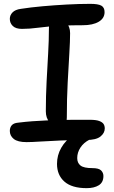

<svg xmlns="http://www.w3.org/2000/svg" viewBox="-20 -727 594 997"><path d="M94 -577Q62 -577 46.5 -592Q31 -607 31 -629Q31 -648 45 -662.5Q59 -677 88 -681Q139 -689 201 -694.5Q263 -700 327 -703.5Q391 -707 449 -707Q490 -707 506.5 -697.5Q523 -688 523 -664Q523 -632 492.5 -614Q462 -596 410 -596Q351 -596 307 -594Q263 -592 232 -589Q201 -586 177.5 -583Q154 -580 134.5 -578.5Q115 -577 94 -577ZM287 -72Q256 -72 237 -93Q218 -114 218 -149Q218 -228 222 -304Q226 -380 230 -449.5Q234 -519 234 -576Q234 -604 243 -618.5Q252 -633 276 -633Q304 -633 324 -610.5Q344 -588 344 -555Q344 -514 340 -448.5Q336 -383 331.5 -299Q327 -215 327 -117Q327 -72 287 -72ZM118 11Q72 11 51.5 -5.5Q31 -22 31 -47Q31 -65 41 -76.5Q51 -88 74 -90Q114 -95 149.5 -97.5Q185 -100 219.5 -101.5Q254 -103 289.5 -104Q325 -105 363.5 -105Q402 -105 446 -105Q478 -105 494.5 -99Q511 -93 517.5 -83.5Q524 -74 524 -60Q524 -36 501.5 -18Q479 0 427 0Q357 0 296 2.5Q235 5 189.5 8Q144 11 118 11ZM430 250Q353 250 314.5 216Q276 182 276 124Q276 79 298 40.5Q320 2 357.5 -22Q395 -46 441 -46Q452 -46 459.5 -41Q467 -36 467 -26Q467 -19 463 -14Q459 -9 445 -2Q414 14 397.5 39.5Q381 65 381 94Q381 119 398 132.5Q415 146 460 146Q493 146 505 158Q517 170 517 187Q517 220 493 235Q469 250 430 250Z"/></svg>

Font: Shantell Sans Medium
Style: Regular
Weight: 500
Designer: Stephen Nixon, Anya Danilova, Shantell Martin
Foundry: Arrow Type
Version: Version 1.011;[c5ecc13dd]